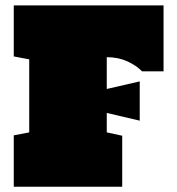

<svg xmlns="http://www.w3.org/2000/svg" viewBox="-20 -708 670 728"><path d="M32.2 0V-194.8L90.8 -206.1V-482.9L32.2 -494.1V-687.5H600.1V-437.5H518.6Q497.6 -459.5 462.9 -475.3Q428.2 -491.2 384.8 -491.2V-370.6L509.8 -399.4V-250.5L384.8 -279.8V-206.1L443.4 -193.4V0Z"/></svg>

Font: Holtwood One SC
Style: Regular
Weight: 400
Designer: Vernon Adams
Foundry: Vernon Adams
Version: Version 1.100; ttfautohint (v1.8.4.7-5d5b)